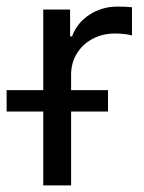

<svg xmlns="http://www.w3.org/2000/svg" viewBox="-63 -559 433 579"><path d="M67.4 -222.7H-43V-287.1H67.4V-530.3H148.4V-449.2H154.3Q168.9 -489.7 206.5 -514.4Q244.1 -539.1 291 -539.1Q315.4 -539.1 335 -537.1V-452.1Q329.6 -454.1 314.2 -456.1Q298.8 -458 284.2 -458Q246.6 -458 216.3 -441.9Q186 -425.8 168.7 -397.5Q151.4 -369.1 151.4 -334V-287.1H262.7V-222.7H151.4V0H67.4Z"/></svg>

Font: Pretendard JP
Style: Regular
Weight: 400
Designer: Base glyphs from Inter by Rasmus Andersson; Hangeul glyphs from Noto Sans CJK(Source Han Sans) by Jang Soo-young and Kan
Foundry: Kil Hyung-jin
Version: Version 1.309